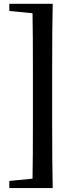

<svg xmlns="http://www.w3.org/2000/svg" viewBox="-20 -800 402 994"><path d="M28.3 173.8V136.7L148.4 125Q150.4 27.3 150.4 -171.9V-434.6Q150.4 -631.8 148.4 -731.4L28.3 -743.2V-780.3H252.9Q250 -668 250 -434.6V-171.9Q250 58.6 252.9 173.8Z"/></svg>

Font: Bpmf GenYo Min B
Style: B
Weight: 700
Foundry: But Ko
Version: Version 1.320